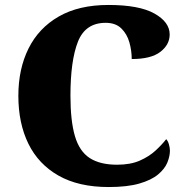

<svg xmlns="http://www.w3.org/2000/svg" viewBox="-20 -744 748 774"><path d="M418 10Q297 10 216 -36Q135 -82 94.5 -164.5Q54 -247 54 -358Q54 -466 95 -548.5Q136 -631 217 -677.5Q298 -724 417 -724Q541 -724 602.5 -689.5Q664 -655 664 -605Q664 -564 626.5 -535Q589 -506 511 -506Q511 -540 501.5 -573.5Q492 -607 469 -629.5Q446 -652 406 -652Q324 -652 294 -575.5Q264 -499 264 -358Q264 -257 282 -195.5Q300 -134 341.5 -107Q383 -80 452 -80Q506 -80 543.5 -96.5Q581 -113 607 -137Q633 -161 650 -183Q657 -176 661 -162Q665 -148 665 -137Q665 -114 654.5 -88.5Q644 -63 617 -40.5Q590 -18 541.5 -4Q493 10 418 10Z"/></svg>

Font: Noto Serif Hentaigana Black
Style: Regular
Weight: 900
Designer: Kazuhiro Yamada
Foundry: nipponia
Version: Version 1.000; ttfautohint (v1.8.4.7-5d5b)